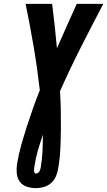

<svg xmlns="http://www.w3.org/2000/svg" viewBox="-20 -755 557 998"><path d="M167 223Q142 223 118.5 215Q95 207 82 188Q69 169 67 144.5Q65 120 69 95Q77 47 90.5 -1Q104 -49 119.5 -97Q135 -145 151.5 -192Q168 -239 187 -286Q174 -400 155 -512Q136 -624 113 -735H251Q258 -677 264.5 -619.5Q271 -562 276 -504Q301 -562 327 -619.5Q353 -677 379 -735H517Q458 -623 400.5 -509.5Q343 -396 292 -281Q295 -231 296 -181Q297 -131 296.5 -80.5Q296 -30 293.5 21Q291 72 282 123Q279 143 270 163Q261 183 245 197Q229 211 208 217Q187 223 167 223ZM166 147Q172 147 177.5 143.5Q183 140 185.5 135Q188 130 189.5 124.5Q191 119 192 114Q199 71 201 29Q203 -13 203 -55Q189 -14 177 27Q165 68 159 110Q158 115 157.5 120.5Q157 126 157 131.5Q157 137 159 142Q161 147 166 147Z"/></svg>

Font: Iosevka Heavy Oblique
Style: Regular
Weight: 900
Italic angle: -9°
Monospace: yes
Designer: Belleve Invis
Foundry: Belleve Invis
Version: Version 32.5.0; ttfautohint (v1.8.4)